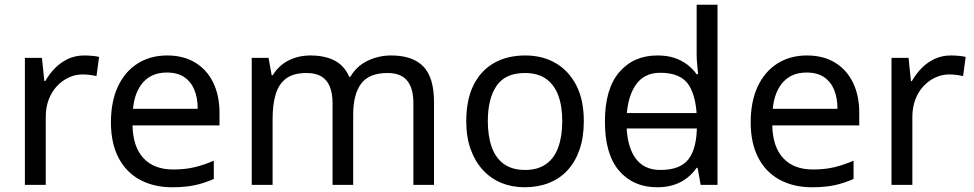

<svg xmlns="http://www.w3.org/2000/svg" viewBox="-20 -780 4109 810"><path d="M335 -546Q350 -546 367.5 -544.5Q385 -543 398 -540L387 -459Q374 -462 358.5 -464Q343 -466 329 -466Q298 -466 270 -453Q242 -440 220 -416.5Q198 -393 185.5 -360Q173 -327 173 -286V0H85V-536H157L167 -438H171Q188 -468 212 -492.5Q236 -517 267 -531.5Q298 -546 335 -546Z M685 -546Q754 -546 803.5 -516Q853 -486 879.5 -431.5Q906 -377 906 -304V-251H539Q541 -160 585.5 -112.5Q630 -65 710 -65Q761 -65 800.5 -74.5Q840 -84 882 -102V-25Q841 -7 801 1.5Q761 10 706 10Q630 10 571.5 -21Q513 -52 480.5 -113.5Q448 -175 448 -264Q448 -352 477.5 -415Q507 -478 560.5 -512Q614 -546 685 -546ZM684 -474Q621 -474 584.5 -433.5Q548 -393 541 -321H814Q814 -367 800 -401Q786 -435 757.5 -454.5Q729 -474 684 -474Z M1630 -546Q1721 -546 1766 -499.5Q1811 -453 1811 -349V0H1724V-345Q1724 -408 1697.5 -440Q1671 -472 1615 -472Q1537 -472 1503.5 -427Q1470 -382 1470 -296V0H1383V-345Q1383 -387 1371 -415.5Q1359 -444 1335 -458Q1311 -472 1273 -472Q1219 -472 1188 -449.5Q1157 -427 1143.5 -384Q1130 -341 1130 -278V0H1042V-536H1113L1126 -463H1131Q1148 -491 1172.5 -509.5Q1197 -528 1227 -537Q1257 -546 1289 -546Q1351 -546 1392.5 -524Q1434 -502 1453 -456H1458Q1485 -502 1531.5 -524Q1578 -546 1630 -546Z M2443 -269Q2443 -202 2425.5 -150.5Q2408 -99 2375.5 -63Q2343 -27 2296.5 -8.5Q2250 10 2193 10Q2140 10 2095 -8.5Q2050 -27 2017 -63Q1984 -99 1965.5 -150.5Q1947 -202 1947 -269Q1947 -358 1977 -419.5Q2007 -481 2063 -513.5Q2119 -546 2196 -546Q2269 -546 2324.5 -513.5Q2380 -481 2411.5 -419.5Q2443 -358 2443 -269ZM2038 -269Q2038 -206 2054.5 -159.5Q2071 -113 2106 -88Q2141 -63 2195 -63Q2249 -63 2284 -88Q2319 -113 2335.5 -159.5Q2352 -206 2352 -269Q2352 -333 2335 -378Q2318 -423 2283.5 -447.5Q2249 -472 2194 -472Q2112 -472 2075 -418Q2038 -364 2038 -269Z M2581 -238V-303H2957V-238ZM2752 10Q2652 10 2592 -59.5Q2532 -129 2532 -267Q2532 -405 2592.5 -475.5Q2653 -546 2753 -546Q2795 -546 2826 -535.5Q2857 -525 2880 -507Q2903 -489 2919 -467H2925Q2924 -480 2921.5 -505.5Q2919 -531 2919 -546V-760H3007V0H2936L2923 -72H2919Q2903 -49 2880 -30.5Q2857 -12 2825.5 -1Q2794 10 2752 10ZM2766 -63Q2851 -63 2885.5 -109.5Q2920 -156 2920 -250V-266Q2920 -366 2887 -419.5Q2854 -473 2765 -473Q2694 -473 2658.5 -416.5Q2623 -360 2623 -265Q2623 -169 2658.5 -116Q2694 -63 2766 -63Z M3384 -546Q3453 -546 3502.5 -516Q3552 -486 3578.5 -431.5Q3605 -377 3605 -304V-251H3238Q3240 -160 3284.5 -112.5Q3329 -65 3409 -65Q3460 -65 3499.5 -74.5Q3539 -84 3581 -102V-25Q3540 -7 3500 1.5Q3460 10 3405 10Q3329 10 3270.5 -21Q3212 -52 3179.5 -113.5Q3147 -175 3147 -264Q3147 -352 3176.5 -415Q3206 -478 3259.5 -512Q3313 -546 3384 -546ZM3383 -474Q3320 -474 3283.5 -433.5Q3247 -393 3240 -321H3513Q3513 -367 3499 -401Q3485 -435 3456.5 -454.5Q3428 -474 3383 -474Z M3991 -546Q4006 -546 4023.5 -544.5Q4041 -543 4054 -540L4043 -459Q4030 -462 4014.5 -464Q3999 -466 3985 -466Q3954 -466 3926 -453Q3898 -440 3876 -416.5Q3854 -393 3841.5 -360Q3829 -327 3829 -286V0H3741V-536H3813L3823 -438H3827Q3844 -468 3868 -492.5Q3892 -517 3923 -531.5Q3954 -546 3991 -546Z"/></svg>

Font: umalayalam85
Style: Book
Weight: 400
Designer: Jelle Bosma - Monotype Design Team
Foundry: Monotype Imaging Inc.
Version: Version 2.003